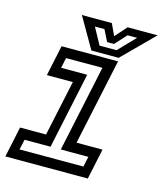

<svg xmlns="http://www.w3.org/2000/svg" viewBox="-106 -777 728 857"><g transform="rotate(15 258.0 -349.0)"><path d="M-0.5 0 29.5 -141.5H149.5L204.5 -398.5H84.5L114.5 -540H375.5L290.5 -141.5H410.5L380.5 0ZM52.5 -46.5H347.5L358 -94H230.5L315.5 -494H147.5L137.5 -446.5H258L183 -94H63ZM248 -556 166 -698H304.5L329.5 -644L377.5 -698H516L374 -556ZM277.5 -586.5H356L430.5 -663.5H386.5L338 -610.5H306L279.5 -663.5H235.5Z"/></g></svg>

Font: Tourney Medium
Style: Italic
Weight: 500
Italic angle: -12°
Version: Version 1.015